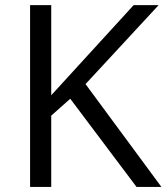

<svg xmlns="http://www.w3.org/2000/svg" viewBox="-20 -734 654 754"><path d="M613.8 0H516.1L255.9 -346.2L181.2 -279.8V0H98.1V-713.9H181.2V-359.9L504.9 -713.9H603L315.9 -403.8Z"/></svg>

Font: f01722094
Style: Regular
Weight: 400
Foundry: Ascender Corporation
Version: Version 1.10